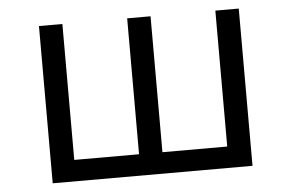

<svg xmlns="http://www.w3.org/2000/svg" viewBox="-45 -629 1091 718"><g transform="rotate(-5 500.0 -270.0)"><path d="M125 -565.4H212.9V-55.2H456.1V-565.4H543.9V-55.2H787.1V-565.4H875V24.9H125Z"/></g></svg>

Font: BIZ UDPGothic
Style: Regular
Weight: 400
Designer: TypeBank Co., Ltd.
Foundry: Morisawa Inc.
Version: Version 1.051